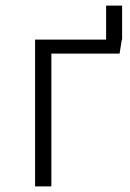

<svg xmlns="http://www.w3.org/2000/svg" viewBox="-20 -664 463 684"><path d="M415 -644H358V-523H105V0H163V-473H406L414 -523H415Z"/></svg>

Font: FiraGO Light
Style: Regular
Weight: 300
Designer: bBox Type
Foundry: bBox Type GmbH
Version: Version 1.001;PS 001.001;hotconv 1.0.88;makeotf.lib2.5.64775